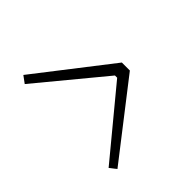

<svg xmlns="http://www.w3.org/2000/svg" viewBox="-46 -721 492 492"><g transform="rotate(45 200.5 -474.5)"><path d="M215 -582H186L30 -381L49 -367L197 -546H205L353 -367L371 -381Z"/></g></svg>

Font: Exo 2 Extra Light
Style: Regular
Weight: 250
Designer: Natanael Gama
Version: Version 1.001;PS 001.001;hotconv 1.0.88;makeotf.lib2.5.64775